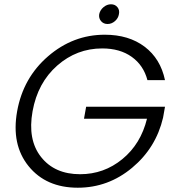

<svg xmlns="http://www.w3.org/2000/svg" viewBox="-20 -869 822 896"><path d="M469 -707Q581 -707 655 -651Q729 -595 750 -495H668Q650 -564 595 -603.5Q540 -643 457 -643Q338 -643 247 -563Q156 -483 132 -350Q108 -217 171.5 -136.5Q235 -56 354 -56Q465 -56 551 -126.5Q637 -197 666 -315H372L382 -371H750L741 -320Q708 -179 596.5 -86Q485 7 343 7Q195 7 113.5 -93.5Q32 -194 60 -350Q88 -506 204.5 -606.5Q321 -707 469 -707ZM443 -803Q447 -822 463 -835.5Q479 -849 498 -849Q517 -849 528 -835.5Q539 -822 535 -803Q532 -784 516.5 -770.5Q501 -757 482 -757Q463 -757 451.5 -770.5Q440 -784 443 -803Z"/></svg>

Font: Poppins Light
Style: Italic
Weight: 300
Italic angle: -10°
Designer: Ninad Kale (Devanagari), Jonny Pinhorn (Latin)
Foundry: Indian Type Foundry
Version: Version 3.200;PS 1.000;hotconv 16.6.54;makeotf.lib2.5.65590